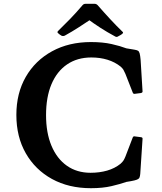

<svg xmlns="http://www.w3.org/2000/svg" viewBox="-20 -978 850 1009"><path d="M458 11Q341 11 253 -37.5Q165 -86 115.5 -172.5Q66 -259 66 -374Q66 -488 115.5 -574Q165 -660 253.5 -708.5Q342 -757 458 -757Q520 -757 566.5 -746.5Q613 -736 644 -724L686 -717Q699 -715 705 -711.5Q711 -708 714 -697Q717 -686 719 -663L729 -500Q731 -491 720 -489L689 -485Q680 -483 677 -493L639 -590Q633 -604 628.5 -611.5Q624 -619 614 -628Q584 -652 545 -664Q506 -676 460 -676Q386 -676 332.5 -639.5Q279 -603 250.5 -535.5Q222 -468 222 -373Q222 -280 250.5 -212Q279 -144 331.5 -107Q384 -70 456 -70Q503 -70 543 -81.5Q583 -93 613 -117Q625 -128 629.5 -135.5Q634 -143 639 -155L677 -254Q680 -264 690 -261L721 -257Q731 -256 729 -246L717 -64Q716 -52 713 -45Q710 -38 700 -34Q690 -30 668 -26L644 -22Q613 -11 566.5 0Q520 11 458 11ZM286 -803Q278 -809 286 -816Q316 -845 348.5 -878.5Q381 -912 414 -951Q420 -958 430 -958H477Q486 -958 493 -951Q527 -912 559.5 -877Q592 -842 623 -812Q631 -806 622 -800Q618 -796 612 -793Q606 -790 601 -787Q593 -781 584 -787Q543 -809 507.5 -832Q472 -855 438 -880H463Q430 -858 394.5 -835Q359 -812 321 -791Q313 -787 304 -790Q299 -793 294.5 -796Q290 -799 286 -803Z"/></svg>

Font: Hahmlet SemiBold
Style: Regular
Weight: 600
Version: Version 1.002